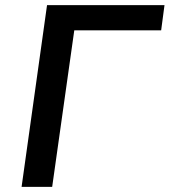

<svg xmlns="http://www.w3.org/2000/svg" viewBox="-20 -727 660 747"><path d="M183 0 269 -609H607L620 -707H163L64 0Z"/></svg>

Font: Brisa Sans Medium
Style: Italic
Weight: 600
Italic angle: -8°
Designer: Dalton Maag Ltd
Foundry: Dalton Maag Ltd
Version: Version 1.101;July 10, 2019;FontCreator 11.5.0.2425 64-bit